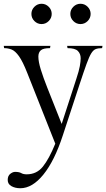

<svg xmlns="http://www.w3.org/2000/svg" viewBox="-45 -717 565 1021"><path d="M97 210Q150 210 183 169Q216 128 249 47L100 -329Q76 -390 56 -418Q36 -446 17 -453.5Q-2 -461 -23 -461L-25 -473H223L221 -461Q185 -461 172 -449.5Q159 -438 159 -416Q159 -389 172 -347Q185 -305 206 -252L283 -58L361 -298Q375 -340 379.5 -365.5Q384 -391 384 -407Q384 -431 369 -446Q354 -461 314 -461L312 -473H500L498 -461Q477 -461 464 -456Q451 -451 440 -433Q429 -415 415 -376.5Q401 -338 379 -271L289 3Q245 138 186 211Q127 284 63 284Q36 284 16 273Q-4 262 -4 240Q-4 218 9.5 207.5Q23 197 35 197Q57 197 68 203.5Q79 210 97 210ZM122 -643Q122 -665 138 -681Q154 -697 176 -697Q198 -697 214 -681Q230 -665 230 -643Q230 -621 214 -605Q198 -589 176 -589Q154 -589 138 -605Q122 -621 122 -643ZM329 -643Q329 -665 345 -681Q361 -697 383 -697Q405 -697 421 -681Q437 -665 437 -643Q437 -621 421 -605Q405 -589 383 -589Q361 -589 345 -605Q329 -621 329 -643Z"/></svg>

Font: Gilda Display
Style: Regular
Weight: 400
Designer: Eduardo Rodriguez Tunni
Foundry: Eduardo Rodriguez Tunni
Version: Version 1.002; ttfautohint (v1.8.4.7-5d5b);gftools[0.9.22]